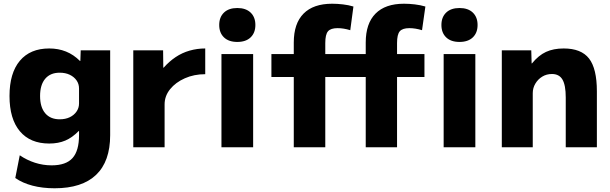

<svg xmlns="http://www.w3.org/2000/svg" viewBox="-20 -790 3271 1030"><path d="M273 220Q208 220 154.5 206Q101 192 62 165L86 43Q124 69 167.5 83Q211 97 257 97Q334 97 369 58Q404 19 404 -65V-87H402Q368 -52 330.5 -36Q293 -20 244 -20Q142 -20 86.5 -86Q31 -152 31 -275Q31 -398 86.5 -464Q142 -530 244 -530Q293 -530 334 -513.5Q375 -497 409 -463H411L413 -520H571V-65Q571 76 495.5 148Q420 220 273 220ZM300 -150Q331 -150 354 -161Q377 -172 390.5 -191.5Q404 -211 404 -235V-315Q404 -340 390.5 -359Q377 -378 354 -389Q331 -400 300 -400Q250 -400 222.5 -367.5Q195 -335 195 -275Q195 -215 222.5 -182.5Q250 -150 300 -150Z M695 0V-520H855L856 -427H858Q887 -460 922 -483.5Q957 -507 997.5 -518.5Q1038 -530 1081 -530V-392Q1021 -392 971.5 -370Q922 -348 892.5 -311.5Q863 -275 863 -230V0Z M1168 0V-500H1338V0ZM1253 -565Q1207 -565 1181.5 -589.5Q1156 -614 1156 -656Q1156 -698 1181.5 -722.5Q1207 -747 1253 -747Q1299 -747 1324.5 -722.5Q1350 -698 1350 -656Q1350 -614 1324.5 -589.5Q1299 -565 1253 -565Z M1556 0V-377H1436V-500H1556V-562Q1556 -664 1608.5 -717Q1661 -770 1762 -770Q1789 -770 1819.5 -766.5Q1850 -763 1876 -755L1859 -628Q1823 -639 1791 -639Q1754 -639 1739.5 -622Q1725 -605 1725 -559V-500H1942V-562Q1942 -664 1994.5 -717Q2047 -770 2147 -770Q2175 -770 2205 -766.5Q2235 -763 2262 -755L2244 -628Q2208 -639 2176 -639Q2139 -639 2124.5 -622Q2110 -605 2110 -559V-500H2257V-377H2110V0H1942V-377H1725V0ZM2360 0V-500H2530V0ZM2445 -565Q2399 -565 2373.5 -589.5Q2348 -614 2348 -656Q2348 -698 2373.5 -722.5Q2399 -747 2445 -747Q2491 -747 2516.5 -722.5Q2542 -698 2542 -656Q2542 -614 2516.5 -589.5Q2491 -565 2445 -565Z M2672 0V-520H2830L2832 -450H2834Q2869 -493 2909 -511.5Q2949 -530 3004 -530Q3098 -530 3140 -476Q3182 -422 3182 -300V0H3015V-267Q3015 -333 2997.5 -363Q2980 -393 2941 -393Q2912 -393 2889 -379Q2866 -365 2852 -341.5Q2838 -318 2838 -290V0Z"/></svg>

Font: M PLUS 2 Thin ExtraBold
Style: Regular
Weight: 800
Version: Version 1.001